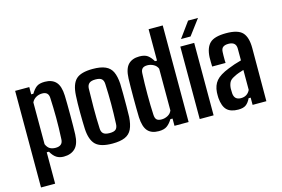

<svg xmlns="http://www.w3.org/2000/svg" viewBox="-120 -1068 2253 1536"><g transform="rotate(-15 1007.0 -300.0)"><path d="M46 200V-600H163V-540H181Q201 -574 224 -591.5Q247 -609 293 -609Q353 -609 385 -574.5Q417 -540 420 -461Q421 -433 421.5 -390Q422 -347 422 -299.5Q422 -252 421.5 -209Q421 -166 420 -139Q417 -60 382 -25.5Q347 9 287 9Q252 9 227 -7Q202 -23 181 -60H163V200ZM242 -76Q301 -76 303 -130Q308 -226 307.5 -309Q307 -392 303 -473Q301 -524 249 -524Q221 -524 197.5 -510.5Q174 -497 163 -473V-127Q175 -99 194 -87.5Q213 -76 242 -76Z M690 9Q592 9 551.5 -30.5Q511 -70 506 -162Q505 -187 504 -222.5Q503 -258 503 -297Q503 -336 503.5 -373.5Q504 -411 506 -438Q511 -532 551.5 -570.5Q592 -609 690 -609Q756 -609 795 -591.5Q834 -574 851.5 -536.5Q869 -499 873 -438Q874 -403 874.5 -352.5Q875 -302 874.5 -250.5Q874 -199 873 -162Q869 -101 851 -63Q833 -25 794 -8Q755 9 690 9ZM690 -78Q727 -78 741.5 -92Q756 -106 757 -135Q761 -224 761 -301.5Q761 -379 757 -466Q756 -495 741 -508.5Q726 -522 690 -522Q653 -522 637 -507.5Q621 -493 620 -465Q618 -394 617.5 -307.5Q617 -221 621 -135Q622 -106 637.5 -92Q653 -78 690 -78Z M1205 -800H1322V0H1205V-60H1187Q1167 -27 1142.5 -9Q1118 9 1074 9Q1013 9 982.5 -25.5Q952 -60 948 -139Q947 -172 946.5 -214.5Q946 -257 946 -302Q946 -347 946.5 -388.5Q947 -430 948 -461Q951 -541 984 -575Q1017 -609 1076 -609Q1121 -609 1144.5 -591.5Q1168 -574 1188 -540H1205ZM1120 -76Q1146 -76 1170.5 -89Q1195 -102 1205 -127V-473Q1195 -498 1170.5 -511Q1146 -524 1120 -524Q1092 -524 1079 -511.5Q1066 -499 1065 -473Q1061 -389 1061 -297Q1061 -205 1065 -131Q1066 -101 1078.5 -88.5Q1091 -76 1120 -76Z M1414 0V-600H1529V0ZM1435 -657 1528 -785H1610L1514 -657Z M1733 7Q1670 7 1639 -23.5Q1608 -54 1602 -124Q1602 -135 1601.5 -148Q1601 -161 1602 -171Q1606 -228 1636.5 -264.5Q1667 -301 1743 -331Q1770 -342 1796.5 -351Q1823 -360 1854 -368V-465Q1854 -522 1791 -522Q1762 -522 1746.5 -510.5Q1731 -499 1730 -471Q1729 -461 1729 -441.5Q1729 -422 1729 -404Q1729 -386 1730 -380H1619Q1618 -394 1618 -415.5Q1618 -437 1618 -457Q1622 -536 1660 -572.5Q1698 -609 1795 -609Q1893 -609 1930 -569Q1967 -529 1967 -440L1966 0H1852V-60H1835Q1819 -26 1797 -9.5Q1775 7 1733 7ZM1777 -76Q1830 -76 1853 -124V-289Q1833 -283 1812.5 -276Q1792 -269 1770 -257Q1738 -242 1728 -219.5Q1718 -197 1717 -170Q1717 -148 1718 -132Q1722 -76 1777 -76Z"/></g></svg>

Font: Big Shoulders Text
Style: Bold
Weight: 700
Designer: Patric King
Foundry: XO Type Co
Version: Version 1.000; ttfautohint (v1.8.2)